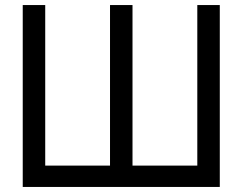

<svg xmlns="http://www.w3.org/2000/svg" viewBox="-20 -740 960 760"><path d="M850 0V-720H761V-84.5H504.5V-720H415.5V-84.5H159V-720H70V0Z"/></svg>

Font: Hauora Medium
Style: Regular
Weight: 500
Designer: Wayne Shih
Foundry: WCYS
Version: Version 1.001;hotconv 1.0.109;makeotfexe 2.5.65596